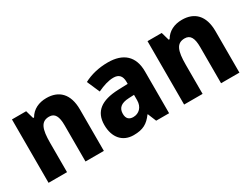

<svg xmlns="http://www.w3.org/2000/svg" viewBox="-50 -1046 1885 1440"><g transform="rotate(-30 892.0 -326.0)"><path d="M369 -610C303 -610 248 -584 217 -530H209L189 -600H66V-51H226V-304C226 -423 246 -479 317 -479C367 -479 386 -440 386 -364V-51H545V-410C545 -546 476 -610 369 -610Z M902 -611C822 -611 751 -593 693 -562L741 -452C792 -476 838 -491 881 -491C926 -491 951 -467 951 -415V-397L865 -394C721 -388 645 -334 645 -217C645 -108 704 -41 799 -41C881 -41 922 -66 965 -124H968L998 -51H1110V-414C1110 -545 1034 -611 902 -611ZM906 -300 951 -302V-255C951 -196 913 -160 864 -160C829 -160 807 -178 807 -220C807 -268 834 -297 906 -300Z M1543 -610C1477 -610 1422 -584 1391 -530H1383L1363 -600H1240V-51H1400V-304C1400 -423 1420 -479 1491 -479C1541 -479 1560 -440 1560 -364V-51H1719V-410C1719 -546 1650 -610 1543 -610Z"/></g></svg>

Font: Noto Sans Tamil UI SemiCondensed ExtraBold
Style: Regular
Weight: 800
Width: 4
Designer: Jelle Bosma - Monotype Design Team
Foundry: Monotype Imaging Inc.
Version: Version 2.004